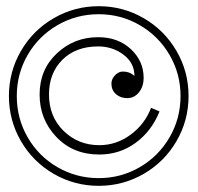

<svg xmlns="http://www.w3.org/2000/svg" viewBox="-20 -605 640 620"><path d="M444.3 -43.7Q377.4 -4.9 298.8 -4.9Q220.2 -4.9 153.3 -43.7Q86.4 -82.5 47.6 -149.4Q8.8 -216.3 8.8 -294.9Q8.8 -373.5 47.6 -440.4Q86.4 -507.3 153.3 -546.1Q220.2 -585 298.8 -585Q377.4 -585 444.3 -546.1Q511.2 -507.3 550 -440.4Q588.9 -373.5 588.9 -294.9Q588.9 -216.3 550 -149.4Q511.2 -82.5 444.3 -43.7ZM298.8 -29.8Q370.6 -29.8 431.4 -65.2Q492.2 -100.6 527.6 -161.6Q563 -222.7 563 -294.9Q563 -366.7 527.6 -427.5Q492.2 -488.3 431.4 -523.7Q370.6 -559.1 298.8 -559.1Q226.6 -559.1 165.5 -523.7Q104.5 -488.3 69.3 -427.5Q34.2 -366.7 34.2 -294.9Q34.2 -222.7 69.3 -161.6Q104.5 -100.6 165.5 -65.2Q226.6 -29.8 298.8 -29.8ZM300.8 -106Q215.8 -106 161.9 -162.8Q107.9 -219.7 107.9 -299.8Q107.9 -380.4 163.6 -432.6Q219.2 -484.9 296.9 -484.9Q361.3 -484.9 402.6 -446.3Q443.8 -407.7 443.8 -354Q443.8 -325.2 428.5 -306.6Q413.1 -288.1 391.1 -288.1Q369.1 -288.1 354.5 -301Q339.8 -314 339.8 -335Q339.8 -349.6 351.3 -361.8Q362.8 -374 377 -374Q398.9 -374 414.1 -359.9Q414.1 -401.9 378.7 -428.5Q343.3 -455.1 296.9 -455.1Q225.1 -455.1 181.6 -412.1Q138.2 -369.1 138.2 -299.8Q138.2 -228.5 185.3 -182.4Q232.4 -136.2 300.8 -136.2Q356 -136.2 401.9 -170.2Q447.8 -204.1 467.8 -256.8L495.1 -245.1Q469.7 -181.6 418 -143.8Q366.2 -106 300.8 -106Z"/></svg>

Font: Compagnon Light
Style: Regular
Weight: 400
Designer: Juliette Duhe, Lea Pradine
Foundry: Velvetyne Type Foundry
Version: Version 1.000;PS 001.000;hotconv 1.0.88;makeotf.lib2.5.64775